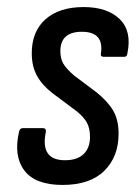

<svg xmlns="http://www.w3.org/2000/svg" viewBox="-20 -516 397 544"><path d="M157 8Q80 8 49 -33Q18 -74 34 -143Q36 -153 45 -153H101Q111 -153 110 -143Q93 -62 164 -62Q199 -62 217 -79.5Q235 -97 235 -128Q235 -152 226.5 -168Q218 -184 197 -201L130 -251Q101 -273 85.5 -300Q70 -327 70 -365Q70 -427 109 -461.5Q148 -496 217 -496Q284 -496 319 -462Q354 -428 341 -365Q340 -355 332 -355H274Q264 -355 266 -365Q275 -426 212 -426Q151 -426 151 -371Q151 -350 159.5 -335.5Q168 -321 190 -302L254 -254Q286 -228 301 -202Q316 -176 316 -137Q316 -72 275.5 -32Q235 8 157 8Z"/></svg>

Font: Sofia Sans Condensed Medium
Style: Italic
Weight: 500
Italic angle: -9°
Designer: Botio Nikoltchev, Ani Petrova
Foundry: lettersoup
Version: Version 4.101; ttfautohint (v1.8.4.7-5d5b)